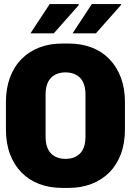

<svg xmlns="http://www.w3.org/2000/svg" viewBox="-20 -909 640 939"><path d="M285 10Q223 10 172.5 -9Q122 -28 85.5 -65Q49 -102 29 -155Q9 -208 9 -276V-410Q9 -477 29 -530.5Q49 -584 86 -621Q123 -658 173 -677Q223 -696 284 -696H316Q377 -696 427.5 -677Q478 -658 514.5 -620.5Q551 -583 571 -530Q591 -477 591 -410V-276Q591 -208 571 -155Q551 -102 514.5 -65.5Q478 -29 427.5 -9.5Q377 10 316 10ZM300 -132Q322 -132 340 -138.5Q358 -145 371 -158Q384 -171 391 -191.5Q398 -212 398 -241V-446Q398 -475 391 -495.5Q384 -516 371 -529Q358 -542 340 -548.5Q322 -555 300 -555Q279 -555 261 -548.5Q243 -542 230 -529Q217 -516 210 -495.5Q203 -475 203 -446V-241Q203 -212 210 -191.5Q217 -171 230 -158Q243 -145 261 -138.5Q279 -132 300 -132ZM335 -746 429 -889H571L573 -886L449 -746ZM129 -746 223 -889H361L367 -886L243 -746Z"/></svg>

Font: Chivo Mono ExtraBold
Style: Regular
Weight: 800
Monospace: yes
Designer: Hector Gatti
Foundry: Omnibus-Type
Version: Version 1.008